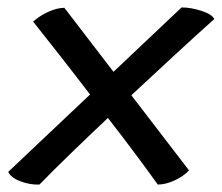

<svg xmlns="http://www.w3.org/2000/svg" viewBox="-20 -514 596 516"><path d="M86 -18Q61 -17 35.5 -26.5Q10 -36 2 -52L222 -260Q180 -315 140 -366Q100 -417 69 -456Q87 -472 110.5 -482.5Q134 -493 153 -493L285 -321L468 -494Q493 -494 521 -485Q549 -476 556 -463Q508 -420 450 -366.5Q392 -313 333 -258L488 -56Q473 -40 449 -29Q425 -18 404 -18Q379 -53 344 -100Q309 -147 270 -197Q217 -147 169.5 -101Q122 -55 86 -18Z"/></svg>

Font: Vollkorn Black
Style: Italic
Weight: 900
Italic angle: -11°
Designer: Friedrich Althausen
Foundry: Friedrich Althausen
Version: Version 5.000; ttfautohint (v1.8.3)